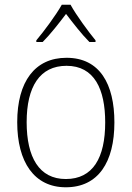

<svg xmlns="http://www.w3.org/2000/svg" viewBox="-20 -784 559 814"><path d="M279 -764H242C218 -721 167 -652 134 -613V-606H161C194 -639 232 -688 260 -725C289 -687 326 -639 359 -606H385V-613C356 -648 303 -720 279 -764ZM465 -265C465 -428 403 -539 262 -539C128 -539 53 -438 53 -266C53 -97 125 10 259 10C397 10 465 -97 465 -265ZM93 -266C93 -417 149 -505 262 -505C380 -505 426 -406 426 -265C426 -115 374 -25 259 -25C146 -25 93 -117 93 -266Z"/></svg>

Font: Noto Sans Thai SemCond ExtLt
Style: Regular
Weight: 200
Width: 4
Designer: Monotype Design Team
Foundry: Monotype Imaging Inc.
Version: Version 2.002